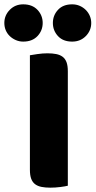

<svg xmlns="http://www.w3.org/2000/svg" viewBox="-73 -861 441 886"><path d="M-53 -755Q-53 -790 -28 -815.5Q-3 -841 34 -841Q76 -841 100 -815.5Q124 -790 124 -755Q124 -720 100 -694.5Q76 -669 34 -669Q16 -669 0 -676Q-16 -683 -28 -694.5Q-40 -706 -46.5 -721.5Q-53 -737 -53 -755ZM171 -755Q171 -790 194.5 -815.5Q218 -841 260 -841Q279 -841 295 -834Q311 -827 323 -815Q335 -803 341.5 -787.5Q348 -772 348 -755Q348 -720 323 -694.5Q298 -669 260 -669Q218 -669 194.5 -694.5Q171 -720 171 -755ZM240 -4Q229 -1 205.5 2Q182 5 159 5Q136 5 118.5 1.5Q101 -2 89 -11Q77 -20 71 -36Q65 -52 65 -78V-606Q76 -608 100 -611.5Q124 -615 146 -615Q169 -615 186.5 -611.5Q204 -608 216 -599Q228 -590 234 -574Q240 -558 240 -532Z"/></svg>

Font: Baloo Tammudu
Style: Regular
Weight: 400
Designer: Omkar Shende and Ek Type
Foundry: Ek Type
Version: Version 1.007;PS 1.000;hotconv 1.0.88;makeotf.lib2.5.647800